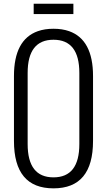

<svg xmlns="http://www.w3.org/2000/svg" viewBox="-20 -1008 580 1041"><path d="M162.6 -931.6V-987.8H377.9V-931.6ZM410.2 -227.1V-612.3Q410.2 -792.5 270 -792.5Q129.9 -792.5 129.9 -612.3V-227.1Q129.9 -46.4 270 -46.4Q410.2 -46.4 410.2 -227.1ZM55.7 -243.7V-595.7Q55.7 -793 185.1 -838.9Q222.2 -852.1 270 -852.1Q317.9 -852.1 355 -838.9Q484.4 -793 484.4 -595.7V-243.7Q484.4 13.2 270 13.2Q55.7 13.2 55.7 -243.7Z"/></svg>

Font: Oswald-Light
Style: Light
Weight: 300
Designer: vernon adams
Foundry: vernon adams
Version: Version ; ttfautohint (v0.92.18-e454-dirty) -l 8 -r 50 -G 20